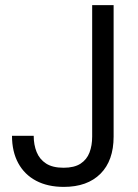

<svg xmlns="http://www.w3.org/2000/svg" viewBox="-20 -720 540 752"><path d="M230 12Q167 12 121.5 -12Q76 -36 51.5 -81Q27 -126 27 -188H112Q112 -153 123.5 -124.5Q135 -96 160.5 -79.5Q186 -63 229 -63Q271 -63 295.5 -79Q320 -95 330.5 -122.5Q341 -150 341 -185V-700H425V-185Q425 -91 373.5 -39.5Q322 12 230 12Z"/></svg>

Font: DM Sans 20pt
Style: Regular
Weight: 400
Version: Version 4.004;gftools[0.9.30]